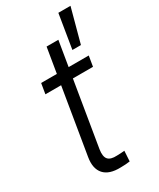

<svg xmlns="http://www.w3.org/2000/svg" viewBox="-198 -838 748 904"><g transform="rotate(-30 176.0 -386.5)"><path d="M309.1 -529.3 299.8 -473.1H41L50.3 -529.3ZM158.2 -665H222.2L132.3 -121.6Q126.5 -84.5 139.9 -68.6Q153.3 -52.7 189 -54.7Q197.8 -54.7 209 -55.4Q220.2 -56.2 230 -57.1L226.6 -1Q215.8 0.5 202.4 1.5Q189 2.4 176.3 2.4Q113.3 4.4 85.4 -26.9Q57.6 -58.1 67.4 -116.7ZM255.4 -590.3 285.6 -774.9H351.6L301.8 -590.3Z"/></g></svg>

Font: Inter 24pt Light
Style: Italic
Weight: 300
Italic angle: -9.3988°
Designer: Rasmus Andersson
Foundry: rsms
Version: Version 4.001;git-66647c0bb